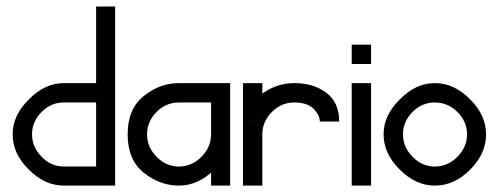

<svg xmlns="http://www.w3.org/2000/svg" viewBox="-20 -580 1560 600"><path d="M339.8 -559.6Q339.8 -419.9 339.8 0Q299.8 0 269.5 0Q240.2 0 179.7 0Q120.1 0 70.3 -49.8Q19.5 -99.6 19.5 -160.2Q19.5 -219.7 70.3 -269.5Q120.1 -320.3 179.7 -320.3Q212.9 -320.3 280.3 -320.3Q280.3 -379.9 280.3 -559.6Q294.9 -559.6 339.8 -559.6ZM280.3 -59.6Q280.3 -110.4 280.3 -259.8Q254.9 -259.8 179.7 -259.8Q139.6 -259.8 110.4 -230.5Q80.1 -200.2 80.1 -160.2Q80.1 -120.1 110.4 -89.8Q139.6 -59.6 179.7 -59.6Q219.7 -59.6 230.5 -59.6Q240.2 -59.6 280.3 -59.6Z M378.9 -160.2Q378.9 -240.2 429.7 -280.3Q479.5 -320.3 539.1 -320.3Q599.6 -320.3 628.9 -320.3Q659.2 -320.3 699.2 -320.3Q699.2 -212.9 699.2 0Q684.6 0 639.6 0Q654.3 -40 699.2 -160.2Q699.2 -99.6 649.4 -49.8Q599.6 0 539.1 0Q539.1 0 539.1 0Q479.5 0 429.7 -40Q378.9 -80.1 378.9 -160.2ZM539.1 -259.8Q499 -259.8 469.7 -230.5Q439.5 -200.2 439.5 -160.2Q439.5 -120.1 469.7 -89.8Q499 -59.6 539.1 -59.6Q579.1 -59.6 609.4 -89.8Q639.6 -120.1 639.6 -160.2Q639.6 -179.7 639.6 -210.9Q639.6 -242.2 639.6 -259.8Q619.1 -259.8 599.6 -259.8Q579.1 -259.8 539.1 -259.8ZM639.6 -99.6Q639.6 -75.2 639.6 0Q654.3 0 699.2 0Q699.2 -25.4 699.2 -99.6Q684.6 -99.6 639.6 -99.6ZM699.2 -99.6Q699.2 -75.2 699.2 0Q684.6 0 639.6 0Q639.6 -25.4 639.6 -99.6Q654.3 -99.6 699.2 -99.6ZM639.6 0Q639.6 -19.5 639.6 -80.1Q649.4 -75.2 679.7 -59.6Q679.7 -44.9 679.7 0Q668.9 0 639.6 0Z M739.3 0Q739.3 -44.9 739.3 -179.7Q739.3 -240.2 790 -280.3Q839.8 -320.3 899.4 -320.3Q960 -320.3 1000 -290Q1040 -259.8 1040 -200.2Q1019.5 -200.2 1009.8 -200.2Q1000 -200.2 979.5 -200.2Q979.5 -219.7 960 -240.2Q939.5 -259.8 899.4 -259.8Q859.4 -259.8 830.1 -230.5Q799.8 -200.2 799.8 -160.2Q799.8 -106.4 799.8 0Q785.2 0 739.3 0ZM739.3 -320.3Q739.3 -285.2 739.3 -179.7Q754.9 -190.4 799.8 -219.7Q799.8 -245.1 799.8 -320.3Q785.2 -320.3 739.3 -320.3ZM799.8 -299.8Q785.2 -299.8 739.3 -299.8Q739.3 -269.5 739.3 -179.7Q754.9 -190.4 777.3 -205.1Q799.8 -219.7 799.8 -219.7Q799.8 -247.1 799.8 -299.8Q799.8 -299.8 799.8 -299.8Z M1079.1 -440.4Q1094.7 -440.4 1139.6 -440.4Q1139.6 -424.8 1139.6 -379.9Q1125 -379.9 1079.1 -379.9Q1079.1 -394.5 1079.1 -440.4ZM1079.1 -320.3Q1094.7 -320.3 1139.6 -320.3Q1139.6 -240.2 1139.6 0Q1125 0 1079.1 0Q1079.1 -80.1 1079.1 -320.3Z M1499 -160.2Q1499 -99.6 1449.2 -49.8Q1399.4 0 1338.9 0Q1279.3 0 1229.5 -49.8Q1178.7 -99.6 1178.7 -160.2Q1178.7 -219.7 1229.5 -269.5Q1279.3 -320.3 1338.9 -320.3Q1399.4 -320.3 1449.2 -269.5Q1499 -219.7 1499 -160.2ZM1338.9 -259.8Q1298.8 -259.8 1269.5 -230.5Q1239.3 -200.2 1239.3 -160.2Q1239.3 -120.1 1269.5 -89.8Q1298.8 -59.6 1338.9 -59.6Q1378.9 -59.6 1409.2 -89.8Q1439.5 -120.1 1439.5 -160.2Q1439.5 -200.2 1409.2 -230.5Q1378.9 -259.8 1338.9 -259.8Z"/></svg>

Font: Moonwalk
Style: Regular
Weight: 400
Designer: BarCoded
Foundry: BarCoded
Version: Version 1.0